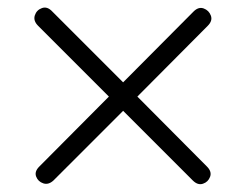

<svg xmlns="http://www.w3.org/2000/svg" viewBox="-20 -535 640 499"><path d="M119 -66Q106 -54 92.5 -58.5Q79 -63 74 -76Q69 -89 82 -102L263 -284L79 -468Q66 -481 70.5 -495Q75 -509 89 -514Q103 -519 116 -505L300 -321L483 -505Q496 -518 509.5 -513Q523 -508 528 -494.5Q533 -481 520 -468L337 -284L518 -102Q531 -89 526 -75.5Q521 -62 507.5 -57.5Q494 -53 481 -66L300 -247Z"/></svg>

Font: Chiron GoRound TC L
Style: Regular
Weight: 300
Designer: Ryoko NISHIZUKA 西塚涼子 (kana, bopomofo & ideographs); Paul D. Hunt (Latin, Greek & Cyrillic); Sandoll Communications 산돌커뮤니
Foundry: Adobe
Version: Version 1.000;hotconv 1.1.1;makeotfexe 2.6.0